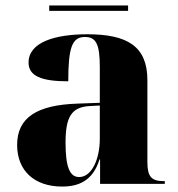

<svg xmlns="http://www.w3.org/2000/svg" viewBox="-20 -676 654 706"><path d="M161 -636H451V-656H161ZM208 10C268 10 321 -10 346 -90H348V0H586V-10H582C537 -10 522 -26 522 -80V-381C522 -506 448 -550 301 -550C183 -550 85 -521 85 -446C85 -396 133 -377 231 -377C231 -501 245 -540 292 -540C333 -540 347 -514 347 -430V-298L265 -295C116 -290 43 -244 43 -143C43 -47 108 10 208 10ZM271 -25C237 -25 221 -61 221 -151C221 -245 242 -282 309 -286L347 -288V-166C347 -90 317 -25 271 -25Z"/></svg>

Font: Noto Serif Display ExtraBold
Style: Regular
Weight: 800
Designer: Monotype Design Team
Foundry: Monotype Imaging Inc.
Version: Version 2.009